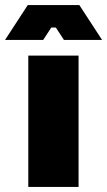

<svg xmlns="http://www.w3.org/2000/svg" viewBox="-64 -740 424 760"><path d="M340 -582 250 -720H46L-44 -582H107L139 -631H157L189 -582ZM48 0H247V-520H48Z"/></svg>

Font: Fixel Text Black
Style: Regular
Weight: 900
Width: 4
Designer: AlfaBravo + MacPaw
Foundry: Kyrylo Tkachov, Marchela Mozhyna, Serhii Makarenko, Maria Weinstein, Zakhar Kryvoshyya
Version: Version 1.211